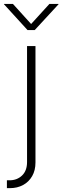

<svg xmlns="http://www.w3.org/2000/svg" viewBox="-62 -767 322 991"><path d="M77.6 -529.3H121.1V71.8Q121.1 112.3 104 142.1Q86.9 171.9 57.1 188Q27.3 204.1 -11.2 204.1H-26.4V163.6H-12.7Q25.9 163.6 51.8 138.9Q77.6 114.3 77.6 69.3ZM4.9 -746.6 98.6 -643.1 192.9 -746.6H240.2V-745.1L117.2 -611.8H80.1L-41.5 -745.1V-746.6Z"/></svg>

Font: Inter 24pt ExtraLight
Style: Regular
Weight: 250
Designer: Rasmus Andersson
Foundry: rsms
Version: Version 4.001;git-66647c0bb